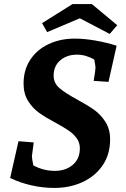

<svg xmlns="http://www.w3.org/2000/svg" viewBox="-20 -910 618 945"><path d="M30 -34 71 -215 146 -209 137 -141Q137 -131 144 -96Q194 -69 250 -69Q303 -69 338 -98.5Q373 -128 373 -180Q373 -208 357.5 -229.5Q342 -251 318.5 -267Q295 -283 255 -305Q204 -332 172 -355Q140 -378 118 -413.5Q96 -449 96 -499Q96 -566 129 -616Q162 -666 219.5 -693Q277 -720 348 -720Q394 -720 449 -710.5Q504 -701 554 -685L514 -507L441 -512Q450 -564 450 -578Q450 -583 444 -617Q402 -641 359 -641Q309 -641 276.5 -613Q244 -585 244 -538Q244 -501 272.5 -476.5Q301 -452 360 -420Q413 -391 444.5 -368.5Q476 -346 499 -310Q522 -274 522 -224Q522 -150 485 -96Q448 -42 385.5 -13.5Q323 15 248 15Q190 15 133.5 2Q77 -11 30 -34ZM373 -820 212 -752 187 -796 337 -890H432L557 -786L520 -743Z"/></svg>

Font: Andada Pro ExtraBold
Style: Italic
Weight: 800
Italic angle: -6.99998°
Designer: Carolina Giovagnoli
Foundry: Huerta Tipografica
Version: Version 3.005; ttfautohint (v1.8.4)